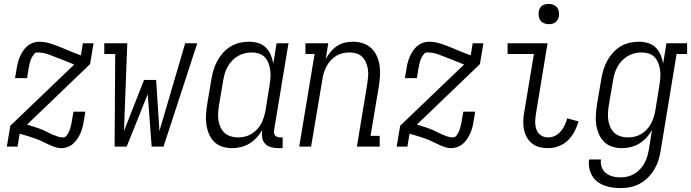

<svg xmlns="http://www.w3.org/2000/svg" viewBox="-20 -752 3545 985"><path d="M295 8Q280 8 265.5 3.5Q251 -1 237.5 -7Q224 -13 211 -19.5Q198 -26 184.5 -32Q171 -38 157 -42.5Q143 -47 129 -52L81 -66L70 0H15L33 -107L361 -421L346 -427Q331 -433 317 -438.5Q303 -444 289 -450H288L287 -451H286Q259 -462 230 -472.5Q201 -483 171 -483Q162 -483 156 -476Q150 -469 145.5 -461.5Q141 -454 138 -446Q135 -438 133 -430Q131 -422 129.5 -413.5Q128 -405 126 -397L119 -351H57L65 -397Q67 -413 71 -428.5Q75 -444 81.5 -459.5Q88 -475 97.5 -489.5Q107 -504 119.5 -515Q132 -526 148 -532Q164 -538 180 -538Q197 -538 213 -535Q229 -532 244.5 -527Q260 -522 275 -516Q290 -510 305 -504L306 -503Q306 -503 306 -503Q306 -503 307 -503Q307 -503 307 -503Q307 -503 307 -503Q322 -497 337 -490.5Q352 -484 368 -478L395 -468L405 -530H460L442 -423L119 -113L147 -104Q160 -100 173.5 -95.5Q187 -91 199.5 -85.5Q212 -80 224.5 -73.5Q237 -67 249.5 -61.5Q262 -56 276 -51.5Q290 -47 304 -47Q313 -47 319.5 -54Q326 -61 330 -68.5Q334 -76 337 -84Q340 -92 342 -100Q344 -108 346 -116.5Q348 -125 349 -133L357 -179H418L410 -133Q408 -117 404 -101.5Q400 -86 393.5 -70.5Q387 -55 377.5 -40.5Q368 -26 355.5 -15Q343 -4 327 2Q311 8 295 8Z M568 0 571 -475H515V-530H633L616 -80L719 -342H781L798 -80L930 -530H992L819 0H758L738 -269L630 0Z M1170 8Q1144 8 1119.5 0Q1095 -8 1078 -25.5Q1061 -43 1051.5 -66Q1042 -89 1038.5 -114Q1035 -139 1037 -165.5Q1039 -192 1043 -218L1065 -348Q1069 -371 1076 -394.5Q1083 -418 1095 -440Q1107 -462 1124.5 -481.5Q1142 -501 1164 -514Q1186 -527 1210 -532.5Q1234 -538 1258 -538Q1282 -538 1305 -531Q1328 -524 1344 -508Q1360 -492 1369 -470.5Q1378 -449 1382 -426L1399 -530H1460L1386 -84Q1385 -76 1386 -69Q1387 -62 1391.5 -57Q1396 -52 1402.5 -49.5Q1409 -47 1417 -47H1430V8H1407Q1388 8 1370 3Q1352 -2 1340 -15Q1328 -28 1325 -46.5Q1322 -65 1325 -84V-86Q1314 -65 1297 -46.5Q1280 -28 1259.5 -15.5Q1239 -3 1216 2.5Q1193 8 1170 8ZM1201 -47Q1218 -47 1236 -51Q1254 -55 1269.5 -64.5Q1285 -74 1298 -87.5Q1311 -101 1319.5 -117Q1328 -133 1333.5 -150.5Q1339 -168 1342 -185L1363 -315Q1366 -334 1367.5 -353.5Q1369 -373 1366.5 -391.5Q1364 -410 1357.5 -427.5Q1351 -445 1339 -458Q1327 -471 1309 -477Q1291 -483 1272 -483Q1254 -483 1235.5 -478.5Q1217 -474 1200.5 -464.5Q1184 -455 1170.5 -440.5Q1157 -426 1147.5 -409Q1138 -392 1133 -374.5Q1128 -357 1125 -339L1103 -209Q1100 -189 1099 -170Q1098 -151 1101 -133Q1104 -115 1112 -98Q1120 -81 1133 -69.5Q1146 -58 1164 -52.5Q1182 -47 1201 -47Z M1515 0 1594 -475H1547V-530H1664L1651 -449Q1661 -468 1675.5 -485.5Q1690 -503 1708.5 -515.5Q1727 -528 1748.5 -533Q1770 -538 1791 -538Q1817 -538 1841.5 -530Q1866 -522 1884 -505.5Q1902 -489 1912.5 -466Q1923 -443 1927 -417.5Q1931 -392 1929.5 -365.5Q1928 -339 1924 -312L1881 -55H1928V0H1811L1864 -321Q1867 -340 1868.5 -359Q1870 -378 1867.5 -396Q1865 -414 1858 -430.5Q1851 -447 1839 -459.5Q1827 -472 1809.5 -477.5Q1792 -483 1773 -483Q1756 -483 1738.5 -479Q1721 -475 1705 -465.5Q1689 -456 1676.5 -442Q1664 -428 1655.5 -412Q1647 -396 1641.5 -379.5Q1636 -363 1634 -345L1576 0Z M2295 8Q2280 8 2265.5 3.5Q2251 -1 2237.5 -7Q2224 -13 2211 -19.5Q2198 -26 2184.5 -32Q2171 -38 2157 -42.5Q2143 -47 2129 -52L2081 -66L2070 0H2015L2033 -107L2361 -421L2346 -427Q2331 -433 2317 -438.5Q2303 -444 2289 -450H2288L2287 -451H2286Q2259 -462 2230 -472.5Q2201 -483 2171 -483Q2162 -483 2156 -476Q2150 -469 2145.5 -461.5Q2141 -454 2138 -446Q2135 -438 2133 -430Q2131 -422 2129.5 -413.5Q2128 -405 2126 -397L2119 -351H2057L2065 -397Q2067 -413 2071 -428.5Q2075 -444 2081.5 -459.5Q2088 -475 2097.5 -489.5Q2107 -504 2119.5 -515Q2132 -526 2148 -532Q2164 -538 2180 -538Q2197 -538 2213 -535Q2229 -532 2244.5 -527Q2260 -522 2275 -516Q2290 -510 2305 -504L2306 -503Q2306 -503 2306 -503Q2306 -503 2307 -503Q2307 -503 2307 -503Q2307 -503 2307 -503Q2322 -497 2337 -490.5Q2352 -484 2368 -478L2395 -468L2405 -530H2460L2442 -423L2119 -113L2147 -104Q2160 -100 2173.5 -95.5Q2187 -91 2199.5 -85.5Q2212 -80 2224.5 -73.5Q2237 -67 2249.5 -61.5Q2262 -56 2276 -51.5Q2290 -47 2304 -47Q2313 -47 2319.5 -54Q2326 -61 2330 -68.5Q2334 -76 2337 -84Q2340 -92 2342 -100Q2344 -108 2346 -116.5Q2348 -125 2349 -133L2357 -179H2418L2410 -133Q2408 -117 2404 -101.5Q2400 -86 2393.5 -70.5Q2387 -55 2377.5 -40.5Q2368 -26 2355.5 -15Q2343 -4 2327 2Q2311 8 2295 8Z M2793 8Q2770 8 2749 3Q2728 -2 2711 -15Q2694 -28 2683.5 -46.5Q2673 -65 2668.5 -85.5Q2664 -106 2664.5 -129Q2665 -152 2669 -174L2719 -475H2584V-530H2789L2729 -165Q2727 -152 2726 -138.5Q2725 -125 2726.5 -111.5Q2728 -98 2732.5 -86Q2737 -74 2746 -65Q2755 -56 2767 -51.5Q2779 -47 2793 -47Q2811 -47 2828 -55.5Q2845 -64 2857.5 -79Q2870 -94 2877.5 -110.5Q2885 -127 2890 -145L2948 -129Q2940 -102 2927 -77Q2914 -52 2893.5 -32Q2873 -12 2846 -2Q2819 8 2793 8ZM2795 -628Q2783 -628 2771.5 -632.5Q2760 -637 2753 -646Q2746 -655 2744 -667.5Q2742 -680 2744 -693Q2745 -701 2749.5 -709.5Q2754 -718 2761.5 -723Q2769 -728 2778 -730Q2787 -732 2795 -732Q2808 -732 2819.5 -727.5Q2831 -723 2838 -714Q2845 -705 2847 -692.5Q2849 -680 2847 -667Q2845 -659 2840.5 -650.5Q2836 -642 2828.5 -637Q2821 -632 2812.5 -630Q2804 -628 2795 -628Z M3165 213Q3143 213 3121.5 210Q3100 207 3080 199.5Q3060 192 3044 179.5Q3028 167 3017.5 149Q3007 131 3003 109.5Q2999 88 3002 66H3063Q3061 80 3063.5 93.5Q3066 107 3072.5 118Q3079 129 3089.5 137Q3100 145 3112 149.5Q3124 154 3137.5 156Q3151 158 3165 158Q3183 158 3201 153.5Q3219 149 3235.5 139Q3252 129 3265 114.5Q3278 100 3287 83.5Q3296 67 3301 49Q3306 31 3309 14L3325 -86Q3314 -65 3297 -46.5Q3280 -28 3259.5 -15.5Q3239 -3 3216 2.5Q3193 8 3170 8Q3144 8 3119.5 0Q3095 -8 3078 -25.5Q3061 -43 3051.5 -66Q3042 -89 3038.5 -114Q3035 -139 3037 -165.5Q3039 -192 3043 -218L3065 -348Q3069 -371 3076 -394.5Q3083 -418 3095 -440Q3107 -462 3124.5 -481.5Q3142 -501 3164 -514Q3186 -527 3210 -532.5Q3234 -538 3258 -538Q3282 -538 3305 -531Q3328 -524 3344 -508Q3360 -492 3369 -470.5Q3378 -449 3382 -426L3399 -530H3505V-475H3451L3369 23Q3365 47 3357.5 71Q3350 95 3336.5 117.5Q3323 140 3304 159Q3285 178 3262 190.5Q3239 203 3214.5 208Q3190 213 3165 213ZM3201 -47Q3218 -47 3236 -51Q3254 -55 3269.5 -64.5Q3285 -74 3298 -87.5Q3311 -101 3319.5 -117Q3328 -133 3333.5 -150.5Q3339 -168 3342 -185L3363 -315Q3366 -334 3367.5 -353.5Q3369 -373 3366.5 -391.5Q3364 -410 3357.5 -427.5Q3351 -445 3339 -458Q3327 -471 3309 -477Q3291 -483 3272 -483Q3254 -483 3235.5 -478.5Q3217 -474 3200.5 -464.5Q3184 -455 3170.5 -440.5Q3157 -426 3147.5 -409Q3138 -392 3133 -374.5Q3128 -357 3125 -339L3103 -209Q3100 -189 3099 -170Q3098 -151 3101 -133Q3104 -115 3112 -98Q3120 -81 3133 -69.5Q3146 -58 3164 -52.5Q3182 -47 3201 -47Z"/></svg>

Font: Iosevka Slab Light
Style: Italic
Weight: 300
Italic angle: -9°
Monospace: yes
Designer: Belleve Invis
Foundry: Belleve Invis
Version: Version 11.1.1; ttfautohint (v1.8.3)